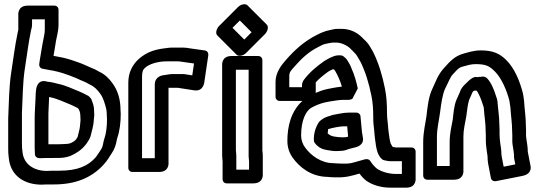

<svg xmlns="http://www.w3.org/2000/svg" viewBox="-20 -781 2502 892"><path d="M165.7 -46.1H168.7C175.7 -46.1 182.2 -47.1 197.7 -47.1H229.7C249.6 -47.1 272.6 -46.6 289.6 -51.4L303.6 -55.4C305.5 -56 308 -56.9 309.4 -57.6C334.2 -68.9 360.1 -84.6 380.8 -112.3C385.9 -119.1 390.2 -127.1 394.6 -133.7C401.7 -144.4 404.5 -166.1 408 -177.6C410.6 -185.7 411.2 -190 411.6 -193.4C413.3 -200.5 414 -204.5 414.7 -211.4L416.6 -232.5C417.8 -240.4 417.9 -242.8 417.9 -248.3C417.9 -256.1 416.9 -264 416.9 -270.3C416.9 -288.5 410.1 -304.8 406.7 -313.2C406.1 -318.1 403.7 -322.3 401.5 -324.5C396.9 -329.1 392.4 -336.1 385.2 -338.1C372.5 -344.6 363.8 -349.9 347.5 -356.4C319.7 -367.1 287 -383.9 250.8 -391.3C233.9 -395.9 218.5 -399.6 199.5 -401.6L197.1 -402.2C197.1 -402.2 153.9 -418.4 147.3 -362.1C145.9 -349.9 145.2 -336.1 145.1 -324.3C143.9 -291.5 141.1 -260.5 141.1 -230.7L141.1 -92.7C141.1 -82.7 141.5 -73.8 142.1 -68.9V-66.7C142.1 -52.9 151.7 -46.1 165.7 -46.1ZM254.3 -110.9H222.3C215.7 -110.9 210 -110.8 204.9 -110.6C204.9 -112.1 204.9 -114.9 204.9 -117.3V-254.5C206.1 -277.6 207.2 -303.4 208.2 -330.6C210.2 -330.1 213.4 -329.1 215.9 -328.6C246 -322.6 275.9 -307.3 306.5 -295.6C320.4 -290 327.3 -285.7 342.4 -278.1C350 -269.3 353.1 -254.3 353.1 -245.7C353.1 -238.3 353.4 -232.1 354.1 -222.8C354.1 -220.5 353.5 -216.8 353.3 -214.3L351.3 -192.6C349.2 -175.2 343.9 -161.5 340.7 -145.1C338.4 -141.5 336.3 -138 333.8 -133.9C328 -126.9 324.6 -123.8 307.4 -115.7C299.3 -113.4 293.3 -111.9 281.3 -111.9C271.5 -111.9 261.9 -110.9 254.3 -110.9ZM177.7 -461.5C214.2 -455.4 241.1 -450.7 271.4 -441.3C293.3 -433.5 312.1 -427.6 329.4 -420.1C347.6 -411 363.9 -405.1 378.5 -398.5C384.8 -394.6 389.6 -391.9 397.4 -388.1C417.4 -379.3 432.9 -363.9 445.8 -345.4C458.9 -328.5 468.5 -297.7 474.5 -270.5C475.7 -260.7 476.1 -253.7 476.1 -245.7C476.1 -239.4 476.6 -231.7 477.1 -226.4C477 -192.1 472.8 -159.3 465.1 -137.6C462.5 -129.8 461.5 -125.4 459.6 -116.1C457.4 -102.3 454 -94.2 450.3 -88.1C434.7 -65.5 430.7 -56.6 421.8 -47.1C389 -11.6 343.6 12.1 254.3 12.1H222.3C211.5 12.1 203.6 12.4 196.5 13.1C135.2 12.4 93.9 -19 85.6 -66.9L83.6 -82.9C82.5 -89.5 81.9 -100.3 81.9 -117.3V-256.6C85.1 -324.4 85.9 -397.5 94.5 -455.7C104.1 -515.6 112.8 -587 124.1 -639.7C125.2 -644.6 128.9 -654.3 128.9 -667.3V-691.1H188.1L188.1 -642.7C188.1 -622.4 182.2 -605.8 177.5 -577.1C174.7 -556.4 166.1 -513.9 162.4 -484.4C160.8 -471.8 168.4 -463 177.7 -461.5ZM197.7 75.9 229.7 75.9C327.5 75.9 402.8 47.3 460.2 -14.9C480.7 -37 489.7 -55.5 498.9 -68.7C511.9 -87.2 518.8 -108.5 522.4 -129.9C523.2 -133.8 524.3 -138.4 524.9 -140.4C536.9 -174.5 540.9 -214.4 540.9 -252.3C540.9 -258.3 539.9 -264.4 539.9 -270.3C539.9 -319.2 526.9 -361.9 502.2 -394.6C487.9 -414.8 468.4 -435.6 440.6 -447.9C434.6 -451 428.2 -455.4 422.5 -458C404.7 -466.2 389.4 -471.6 372.6 -479.9C350.5 -489.6 332.3 -495 310.6 -502.7C281.4 -511.9 258.3 -516.4 228.6 -521.5C232.3 -544.5 238 -574.4 240.5 -592.8C243.7 -611.7 251.9 -636.9 251.9 -667.3V-735.3C251.9 -746 244.4 -754.9 232.3 -754.9H109.3C59.5 -754.9 65.1 -710.7 65.1 -710.7L65.1 -642.7C65.1 -642.3 64.4 -639.5 61.9 -628.3C49.4 -570 41 -499.5 31.5 -440.3C21.7 -374.4 21.3 -300.6 18.2 -234.1C18.1 -233.8 18.1 -233.2 18.1 -232.7L18.1 -92.7C18.1 -74.9 18.7 -61.9 20.4 -51.2L22.4 -35.1C34.5 37.4 94.4 76.9 173.7 76.9C180.5 76.9 182.8 75.9 197.7 75.9Z M699.1 -45.9H639.9V-421.3C639.9 -454.7 646.8 -459.5 656 -467.8C673.2 -482.5 709.9 -496.1 756.7 -496.1H805.7C812.8 -496.1 820.9 -494.5 829.2 -493.4L881.4 -486L873.2 -430.9L843.2 -435.6C838.8 -436.3 835 -436.9 830.3 -436.9H781.3C768.6 -436.9 759.5 -434.4 753.4 -433.6L739.1 -431.6C735.1 -431 699.1 -426.8 699.1 -387.7ZM718.7 17.9C768.5 17.9 762.9 -26.3 762.9 -26.3L762.9 -373.1L805.6 -373.1C805.9 -373.1 807.7 -373 810.8 -372.4L881.9 -361.4C926.6 -354.5 929.5 -400.9 929.5 -400.9L947.5 -522.9C949.3 -534.9 943.2 -545 931.8 -546.6L861.5 -556.5C852.7 -558.4 840.5 -559.9 830.3 -559.9H781.3C772 -559.9 762.9 -559.2 753.2 -557.6C707.5 -552.4 666.9 -543.5 626 -508.2C594 -479.7 576.1 -442.4 576.1 -396.7V-1.7C576.1 9 583.6 17.9 595.7 17.9Z M1137.1 -31.7V7.1H1077.9V-56.3C1077.9 -67.9 1075.9 -77.9 1075.9 -83.3V-457.1H1135.1L1135.1 -54.7C1135.1 -47 1137.1 -40 1137.1 -31.7ZM1014.1 -31.7V51.3C1014.1 62 1021.6 70.9 1033.7 70.9L1156.7 70.9C1206.5 70.9 1200.9 26.7 1200.9 26.7L1200.9 -56.3C1200.9 -65.1 1200.3 -72.5 1198.9 -81.5V-501.3C1198.9 -512 1191.4 -520.9 1179.3 -520.9L1056.3 -520.9C1006.5 -520.9 1012.1 -476.7 1012.1 -476.7L1012.1 -58.7C1012.1 -46.3 1014.1 -35.2 1014.1 -31.7ZM1060.2 -651.8 1094.2 -685.8 1148.8 -631.2 1114.8 -597.2ZM998.3 -660.7C986.9 -649.3 978.8 -627.2 989.5 -616.5L1079.5 -526.5C1087.1 -518.9 1107.6 -519.3 1123.7 -535.3L1210.7 -622.3C1222.1 -633.7 1230.2 -655.8 1219.5 -666.5L1129.5 -756.5C1121.9 -764.1 1101.4 -763.7 1085.3 -747.7Z M1616.9 -321.8C1616.9 -321.8 1642.3 -369.4 1642.2 -370.1C1635.1 -403.1 1626.3 -434 1613.4 -462.5C1607.2 -480.1 1599.8 -489.9 1594.4 -499.7C1588.8 -509.9 1580 -515.1 1576.5 -518.5C1573 -522 1567 -523.9 1562.3 -523.9L1554.3 -523.9C1544 -523.9 1538.3 -522.8 1524.5 -517.3C1513.7 -512.6 1511.6 -511.9 1503.7 -507.4L1489.7 -499.4C1488.2 -498.6 1486.3 -497.3 1485.3 -496.6C1454.2 -474.4 1419.6 -447.3 1392.2 -410.7C1386.3 -402.9 1383.1 -393 1383.1 -386.7V-375.9L1323.9 -375.9V-425.3C1323.9 -446.7 1329.3 -450.1 1349.8 -473.6C1382.1 -510.7 1416 -541.4 1458 -562.3C1478.5 -572.6 1479.7 -574.9 1500 -578.8C1511.5 -581.3 1519 -582.5 1525 -583.1H1542.7C1565.1 -583.1 1591.3 -570.6 1605.7 -557.3L1618.5 -544.5C1627 -536 1634.8 -528.2 1640.8 -517.9L1654.5 -494.4C1677.8 -447.8 1693.9 -394.5 1705.6 -335.9C1712.3 -302.6 1714.1 -272.9 1714.1 -231.7C1714.1 -206.5 1716 -200.4 1718.2 -177.8C1718.9 -164.8 1719.6 -157.2 1720.4 -152.3L1722.3 -135.7C1724.7 -116.3 1727.4 -92.9 1734.3 -72.4C1736.9 -64.5 1749.7 -38.9 1764.7 -36.5C1771 -35.4 1782.4 -32.1 1794.7 -32.1H1847.1V27.1H1819.3C1785 27.1 1751.5 16.3 1731.5 2.8C1720.9 -5.5 1708.6 -19.6 1699.9 -33.5C1695.2 -41 1685.4 -43.6 1674.6 -40.6L1649.6 -33.6C1619.4 -25.1 1607.9 -19.3 1566.8 -20.9C1547.6 -20.9 1539.6 -22.9 1529.3 -22.9C1471.5 -22.9 1422.8 -59.5 1396.3 -97.4C1386 -111.4 1378.9 -131.2 1378.9 -151.3C1378.9 -224.4 1402.6 -265.3 1424.3 -279.2C1443.3 -290.1 1466.5 -299.7 1488.3 -304.9L1511.7 -309.5C1538.9 -313.3 1554.3 -317.1 1576.7 -317.1H1599.7C1605.1 -317.1 1611.1 -318.8 1616.9 -321.8ZM1446.1 -349.3C1446.5 -351.8 1446.9 -354.8 1446.9 -356.3V-398.3C1461.8 -415.1 1482 -431.6 1504.6 -447.9L1515.1 -453.9C1518.1 -455.4 1521.2 -456.9 1524.9 -458.5C1525.3 -458.6 1526.9 -458.9 1530 -459.5C1532.4 -457.5 1534.8 -455.2 1536.1 -453.5C1550.2 -428.4 1559.7 -408 1568.5 -378.7C1554 -376.9 1538.9 -375 1525.3 -372.2L1499.7 -367.1C1480.5 -362.7 1463.4 -356.8 1446.1 -349.3ZM1384.8 -312.1C1331.9 -263.7 1315.1 -194.3 1315.1 -126.7C1315.1 -94.6 1325 -68.9 1339.7 -48.5C1370 -5.6 1423.6 39.8 1502.8 40.9C1512.2 42.2 1524.7 42.8 1541.2 42.9C1587.5 44.5 1615.2 35.2 1650.2 25.4C1659.8 38.5 1670.1 49.7 1682.5 59.2C1710.8 78.7 1749.8 90.9 1794.7 90.9H1866.7C1916.5 90.9 1910.9 46.7 1910.9 46.7L1910.9 -76.3C1910.9 -87 1903.4 -95.9 1891.3 -95.9H1819.3C1818.4 -95.9 1811.4 -96.9 1804.6 -98.2C1802.3 -101.5 1798.6 -108 1795.1 -113.7C1790.9 -127.3 1787.9 -148.3 1785.7 -166.3L1783.6 -183.8C1783.1 -187.2 1782.5 -193.1 1781.8 -206.2C1779.1 -234.5 1777.9 -233.6 1777.9 -256.3C1777.9 -299 1775.8 -333.1 1768.4 -370C1756.1 -431.4 1739 -488.5 1713.7 -539C1713.6 -539.3 1713.4 -539.7 1713.2 -540.1L1699.2 -564.1C1691.6 -577 1682.5 -588 1671.1 -597.9L1658.3 -610.7C1637.7 -630.1 1606.3 -646.9 1567.3 -646.9H1548.3C1536.6 -646.9 1526.7 -644.4 1512.1 -641.2C1484.9 -635.9 1465.2 -625.2 1450 -617.7C1392.5 -588.9 1346.8 -546.5 1309.2 -503.4C1291 -482.4 1260.1 -447.3 1260.1 -400.7V-331.7C1260.1 -321 1267.6 -312.1 1279.7 -312.1ZM1635.3 -257.9 1601.3 -257.9C1573.6 -257.9 1545.5 -249.9 1529.1 -247.6C1527.1 -247.3 1524.4 -246.6 1522.8 -246L1511.5 -242.3C1501.5 -239.3 1488.9 -236.3 1472.3 -223.8C1465.5 -218.8 1459.6 -211.5 1456.3 -204.9L1451.3 -194.9C1444.4 -181.1 1438.1 -157.4 1438.1 -138.7V-129.7C1438.1 -124.9 1439.5 -120.4 1441.9 -117.3C1452.7 -102.9 1468 -90.2 1491 -85.6L1501.4 -83.5C1520.9 -80.5 1524.3 -79.1 1544.7 -79.1C1553.4 -79.1 1561.6 -79.5 1566.5 -80.2C1581.3 -81 1593.3 -85.7 1601.3 -88.9L1629.7 -96.2C1629.7 -96.2 1675.5 -104 1665.2 -145.1C1664.7 -146.8 1664.8 -149 1664.5 -150.5L1661.7 -166.7C1659.8 -185.6 1656.8 -222.4 1654.7 -241.1C1653.5 -251.6 1645 -257.9 1635.3 -257.9ZM1570 -142.9C1541.8 -144.6 1517.4 -145.3 1502.1 -161.8C1502.5 -164.1 1503.9 -171.2 1503.9 -175.3C1503.9 -179.2 1504.1 -180.2 1504.4 -181.1C1524.2 -187 1558.4 -194.1 1576.7 -194.1H1593C1594.4 -179.2 1595.9 -161.3 1597.3 -146.2C1593.3 -144.8 1588.5 -143.9 1588.3 -143.9C1581.5 -143.9 1581.6 -142.9 1570 -142.9Z M2360.1 -151.7V-121.7C2360.1 -113.2 2362 -105.4 2363.4 -96L2366.4 -76.1C2367.6 -67.9 2368.1 -60.2 2368.1 -53.7V-49.7C2368.1 -48.2 2368.4 -46.2 2368.6 -45.1L2374 -17.3L2319.9 -6.5L2310.5 -55.5C2309.4 -63.3 2308.9 -70.3 2308.9 -78.3C2308.9 -83 2308.3 -87.8 2307.6 -92.2L2304.7 -111.5C2302.7 -128.7 2300.9 -139.3 2300.9 -154.3V-176.3C2300.9 -184.7 2300.5 -193.6 2299.9 -202.3C2299.7 -240.8 2294.2 -269.2 2291.9 -300.3C2291.7 -316.1 2287.1 -328.2 2283.7 -336.8C2276.7 -359.8 2263.7 -395.1 2243.5 -416.7C2230.1 -429.8 2214.2 -423.9 2213.3 -423.9H2207.3C2204.5 -423.9 2200.7 -423.2 2198.4 -422.6C2194.9 -421.7 2185.9 -430.1 2160.5 -408.5C2150.7 -399.3 2139.2 -388 2139.2 -388C2119.3 -368.5 2117.5 -355.3 2117.5 -355.3C2113.7 -347.5 2111.3 -341.9 2108.9 -335.9L2101.4 -319.1C2088.4 -289.8 2086.8 -251.4 2083.5 -226.3C2077.8 -194.6 2069.1 -161.5 2069.1 -120.7V-9.9H2009.9V-145.3C2009.9 -183.8 2019.2 -219 2024.6 -259.6C2029.5 -300.7 2036 -340.5 2046.3 -365.4C2063.8 -400.9 2073.2 -424.8 2082.7 -434.3C2090.4 -442 2108.5 -466.1 2125 -470.3C2148.7 -477 2167.7 -483.1 2188.7 -483.1C2237.6 -483.1 2253 -474.9 2279.5 -448.5C2310 -418 2334.2 -362.1 2346.7 -312.4C2348.5 -303.3 2350.1 -292.6 2351.2 -282.3L2353.2 -256.8C2355.4 -228.2 2359.1 -205.4 2359.1 -178.7C2359.1 -168.9 2360.1 -159.3 2360.1 -151.7ZM2237.1 -151.7V-129.7C2237.1 -109.5 2239.6 -96.3 2241.3 -80.5L2244.4 -59.8C2245 -56.2 2245.1 -54.3 2245.1 -53.7C2245.1 -42.8 2245.8 -33.4 2247.5 -22.5L2260.6 45.9C2262.6 56.7 2272.7 62.8 2285.7 60.3L2406.7 36.3C2456.5 26.4 2444.4 -11.9 2444.4 -11.9L2431.9 -76.7V-78.3C2431.9 -87.8 2431.1 -97.5 2429.6 -107.9L2426.7 -127.2C2426.2 -133.2 2425.1 -142.2 2423.9 -148.7V-176.3C2423.9 -184.8 2423.5 -193.9 2422.9 -204.1C2422.8 -233.8 2418.7 -259.9 2416.8 -285.3L2414.8 -311.7C2413.2 -325.6 2411.7 -335.4 2409.3 -347.6C2395.2 -404 2370.6 -463.5 2332.5 -501.5C2302.4 -531.7 2271.1 -546.9 2213.3 -546.9C2181.9 -546.9 2153.3 -537.5 2133.1 -531.8C2092.6 -521 2068.8 -493.9 2045.8 -468.2C2013.1 -434.2 2002.1 -395.5 1990.3 -372C1970.7 -332.6 1966.4 -285.5 1961.4 -242.4C1956.8 -208.8 1946.1 -167.7 1946.1 -120.7V34.3C1946.1 45 1953.6 53.9 1965.7 53.9L2088.7 53.9C2138.5 53.9 2132.9 9.7 2132.9 9.7V-145.3C2132.9 -178.5 2139.9 -204.3 2146.5 -241.7C2150.4 -270.8 2152.9 -295.8 2159.5 -317L2166.6 -332.9C2169 -338.5 2172.8 -346.5 2175.8 -353.8C2176.9 -355 2177.3 -355.5 2180.7 -358.8C2182.4 -359.2 2184.3 -359.7 2186.3 -360.1H2188.7C2190.5 -360.1 2191.3 -360.2 2193.8 -360C2204.4 -347.9 2216.1 -317.8 2222.1 -298C2225.7 -285.8 2228.1 -283.8 2228.1 -274.7C2228.1 -274.3 2228.2 -273.5 2228.2 -272.9C2230.7 -237.6 2236.1 -208.7 2236.1 -176.7C2236.1 -168.1 2237.1 -159.5 2237.1 -151.7Z"/></svg>

Font: Tape
Style: Regular
Weight: 500
Foundry: Cannot Into Space Fonts
Version: Version 0.97